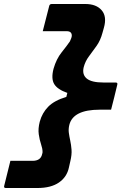

<svg xmlns="http://www.w3.org/2000/svg" viewBox="-36 -780 656 961"><path d="M232 -436Q246 -485 272.5 -518Q299 -551 314 -573Q318 -581 321 -590Q326 -604 320.5 -614Q315 -624 297 -624H178Q186 -657 194 -686.5Q202 -716 210 -749Q212 -760 223 -760H391Q446 -760 473 -728.5Q500 -697 484 -641L477 -616Q467 -578 447.5 -550.5Q428 -523 409.5 -498.5Q391 -474 383 -444Q374 -407 398 -387Q422 -367 482 -367H543Q554 -367 551 -356Q544 -325 536 -294Q528 -263 520 -231H463Q330 -231 311 -155Q306 -134 308.5 -115.5Q311 -97 315.5 -76.5Q320 -56 322 -31Q324 -6 316 27L309 58Q299 106 259 133.5Q219 161 152 161H-7Q-18 161 -15 150Q-7 117 0.5 87.5Q8 58 16 25H127Q168 25 175 -9Q177 -15 177 -19Q177 -36 169.5 -58Q162 -80 158 -108Q154 -136 163 -171Q175 -215 205.5 -246Q236 -277 296 -295L301 -315Q252 -332 235.5 -359Q219 -386 232 -436Z"/></svg>

Font: Recursive Mn Lnr St XBd
Style: Italic
Weight: 800
Italic angle: -15°
Monospace: yes
Version: Version 1.079;hotconv 1.0.112;makeotfexe 2.5.65598; ttfautoh